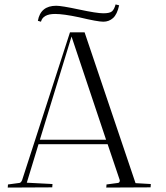

<svg xmlns="http://www.w3.org/2000/svg" viewBox="-20 -846 751 867"><path d="M15 1 16 -13 68 -20Q75 -21 80 -33L296 -700H362L592 -19L661 -15Q661 -14 660 0L460 1Q460 -8 461 -13L513 -20Q521 -21 521 -32L466 -195H154L101 -21L217 -15Q217 -14 216 0ZM303 -681 160 -215H459ZM234 -820Q258 -820 337.5 -803Q417 -786 446.5 -786Q476 -786 486 -795Q496 -804 502 -826L518 -822Q509 -781 490.5 -764.5Q472 -748 446.5 -748Q421 -748 337 -768Q266 -783 229 -783Q174 -783 165 -748L151 -752Q163 -820 234 -820Z"/></svg>

Font: Antic Didone
Style: Regular
Weight: 400
Designer: Santiago Orozco
Foundry: Santiago Orozco
Version: Version 2.000